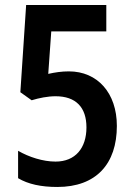

<svg xmlns="http://www.w3.org/2000/svg" viewBox="-20 -734 531 764"><path d="M254 -450C225 -450 199 -446 172 -440L184 -609H403V-714H84L61 -367L106 -335C135 -344 170 -351 201 -351C282 -351 324 -307 324 -227C324 -145 280 -91 201 -91C151 -91 95 -109 52 -134V-25C92 -1 144 10 208 10C363 10 445 -82 445 -233C445 -364 368 -450 254 -450Z"/></svg>

Font: Noto Sans Lao UI Cond SemBd
Style: Regular
Weight: 600
Width: 3
Designer: Monotype Design Team
Foundry: Monotype Imaging Inc.
Version: Version 2.000